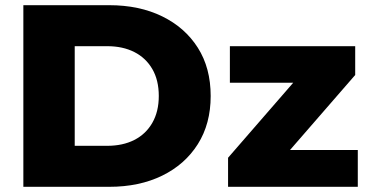

<svg xmlns="http://www.w3.org/2000/svg" viewBox="-20 -720 1422 740"><path d="M70 0V-700H401Q517 -700 605 -657Q693 -614 742.5 -536Q792 -458 792 -350Q792 -243 742.5 -164.5Q693 -86 605 -43Q517 0 401 0ZM268 -158H393Q453 -158 497.5 -180.5Q542 -203 567 -246.5Q592 -290 592 -350Q592 -411 567 -454Q542 -497 497.5 -519.5Q453 -542 393 -542H268ZM859 0V-112L1163 -462L1195 -401H866V-542H1349V-431L1044 -80L1012 -142H1359V0Z"/></svg>

Font: Montserrat Thin ExtraBold
Style: Regular
Weight: 800
Version: Version 9.000